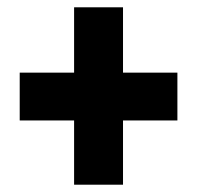

<svg xmlns="http://www.w3.org/2000/svg" viewBox="-20 -617 540 526"><path d="M317 -418V-597H183V-418H34V-287H183V-111H317V-287H466V-418Z"/></svg>

Font: Noto Sans Ethiopic ExtraCondensed Black
Style: Regular
Weight: 900
Width: 2
Designer: Monotype Design Team
Foundry: Monotype Imaging Inc.
Version: Version 2.102